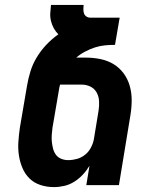

<svg xmlns="http://www.w3.org/2000/svg" viewBox="-20 -755 640 783"><path d="M200 8Q171 8 145 -0.5Q119 -9 100.5 -27Q82 -45 71.5 -70Q61 -95 57 -122Q53 -149 55 -177.5Q57 -206 61 -234L90 -404Q95 -434 104 -463.5Q113 -493 129.5 -520.5Q146 -548 168.5 -572Q191 -596 218 -615Q207 -626 199.5 -639.5Q192 -653 188 -669Q184 -685 185 -701.5Q186 -718 188 -735H321Q320 -726 320 -717Q320 -708 322.5 -700.5Q325 -693 332 -688Q339 -683 348 -683H468L449 -572Q428 -572 407.5 -570Q387 -568 367 -561.5Q347 -555 327 -544.5Q307 -534 291 -520H330Q361 -520 390 -514Q419 -508 443 -493.5Q467 -479 484 -456Q501 -433 509 -405Q517 -377 517 -346.5Q517 -316 512 -286L465 0H332L345 -79Q333 -59 317.5 -42.5Q302 -26 283 -14Q264 -2 242.5 3Q221 8 200 8ZM258 -102Q276 -102 294 -107Q312 -112 327 -124Q342 -136 351 -153.5Q360 -171 363 -188L382 -304Q385 -323 384 -342.5Q383 -362 374 -378Q365 -394 348.5 -402Q332 -410 312 -410H225Q223 -404 222 -398Q221 -392 220 -386L194 -234Q192 -219 191 -204.5Q190 -190 191.5 -176Q193 -162 196.5 -148.5Q200 -135 208 -124Q216 -113 229.5 -107.5Q243 -102 258 -102Z"/></svg>

Font: Iosevka XBd Ex Obl
Style: Regular
Weight: 800
Width: 7
Italic angle: -9°
Monospace: yes
Designer: Belleve Invis
Foundry: Belleve Invis
Version: Version 32.5.0; ttfautohint (v1.8.4)